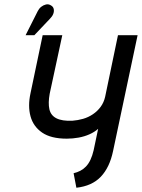

<svg xmlns="http://www.w3.org/2000/svg" viewBox="-20 -865 665 900"><path d="M510 -157 625 -700H533L473 -412Q467 -385 452 -364.5Q437 -344 415.5 -329.5Q394 -315 369.5 -308Q345 -301 319 -299Q271 -297 244.5 -310.5Q218 -324 211.5 -353Q205 -382 213 -426L272 -700H180L123 -428Q110 -368 123 -320Q136 -272 177.5 -243.5Q219 -215 293 -215Q321 -215 348.5 -220Q376 -225 399.5 -235.5Q423 -246 440 -261L419 -161Q413 -135 404 -116Q395 -97 383 -84.5Q371 -72 356.5 -64.5Q342 -57 325 -53L338 15Q411 7 452.5 -36.5Q494 -80 510 -157ZM214 -777Q225 -788 229.5 -799.5Q234 -811 232 -822Q230 -833 220 -839Q208 -847 195.5 -844Q183 -841 173 -833Q163 -825 157 -813L100 -700H141Z"/></svg>

Font: Advent Pro SemiBold
Style: Italic
Weight: 600
Italic angle: -12°
Version: Version 3.000